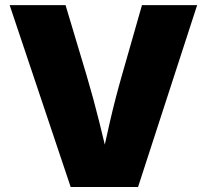

<svg xmlns="http://www.w3.org/2000/svg" viewBox="-20 -748 828 768"><path d="M262.7 0 18.6 -727.5H242.2L326.7 -445.3Q354 -353.5 377.4 -259Q400.9 -164.6 422.9 -67.9H376.5Q397.5 -164.6 419.2 -259Q440.9 -353.5 467.3 -445.3L547.9 -727.5H768.6L532.2 0Z"/></svg>

Font: Inter 17pt Black
Style: Regular
Weight: 900
Version: Version 4.001;git-66647c0bb